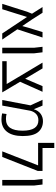

<svg xmlns="http://www.w3.org/2000/svg" viewBox="919 -1676 768 2646"><g transform="rotate(90 1303.0 -353.0)"><path d="M441 0 214 -341 107 0H33L142 -344L169 -410L77 -555H156L245 -415L339 -276L362 -359L422 -555H497L384 -208L525 0Z M638 -438 625 -555H701L715 -438V0H638Z M1253 0H1174H823V-61H1138L843 -555H923L1065 -316L1167 -555H1245L1107 -246Z M1625 11Q1587 11 1543 2L1551 -59Q1584 -51 1619 -51Q1702 -51 1741.5 -108.5Q1781 -166 1781 -280Q1781 -498 1638 -498Q1584 -498 1551 -467Q1518 -436 1506 -386L1435 0H1358L1432 -389L1355 -555H1435L1485 -435Q1505 -498 1549 -529.5Q1593 -561 1649 -561Q1744 -561 1799.5 -495.5Q1855 -430 1855 -283Q1855 -141 1795.5 -65Q1736 11 1625 11Z M2336 -555V-490L2143 0H2066L2259 -494H1949V-717H2020V-555Z M2460 -438 2447 -555H2523L2537 -438V0H2460Z"/></g></svg>

Font: Assistant-zap
Style: zap
Weight: 400
Designer: Hebrew By Ben Nathan, Latin by Paul Hunt
Version: Version 2.001